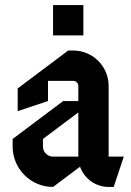

<svg xmlns="http://www.w3.org/2000/svg" viewBox="-20 -720 520 760"><path d="M190 -700V-580H310V-700ZM290 -275V-100H190C167.9 -100 150 -117.9 150 -140V-170ZM250 -520 50 -370V-280L170 -320V-400H270C281 -400 290 -391 290 -380V-320H230L30 -170V-140C30 -51.7 101.7 20 190 20L296.8 -60.1C313.3 -13.5 357.8 20 410 20H430L470 -100H410V-380C410 -457.3 347.3 -520 270 -520Z"/></svg>

Font: Abibas
Style: Medium
Weight: 500
Version: Version 0.3